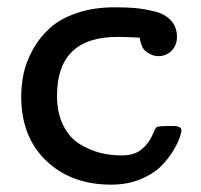

<svg xmlns="http://www.w3.org/2000/svg" viewBox="-20 -501 551 526"><path d="M38.1 -236.8Q38.1 -269 44.9 -300.5Q51.8 -332 69.8 -365Q87.9 -397.9 116 -423.6Q144 -449.2 189.9 -465.1Q235.8 -481 294.9 -481Q327.1 -481 349.6 -479Q372.1 -477.1 402.1 -470Q432.1 -462.9 448.5 -444.8Q464.8 -426.8 464.8 -399.9Q464.8 -377 450 -362.1Q435.1 -347.2 414.1 -347.2Q397.9 -347.2 382.1 -358.2Q366.2 -369.1 362.8 -397.9H361.8Q321.8 -399.9 301.8 -399.9Q136.2 -399.9 136.2 -238.8Q136.2 -191.9 153.1 -158Q169.9 -124 197.5 -106.9Q225.1 -89.8 253.7 -82.5Q282.2 -75.2 313 -75.2Q348.1 -75.2 368.2 -92Q388.2 -108.9 397 -129.9Q405.8 -150.9 409.2 -152.8Q414.1 -155.8 441.9 -155.8H455.1Q477.1 -155.8 477.1 -143.1Q477.1 -138.2 471.9 -123Q466.8 -107.9 452.9 -85.4Q439 -63 418.9 -43.5Q398.9 -23.9 363.5 -9.5Q328.1 4.9 285.2 4.9Q175.3 4.9 106.7 -60.5Q38.1 -126 38.1 -236.8Z"/></svg>

Font: CMU Concrete
Style: Bold
Weight: 700
Version: Version 0.7.0